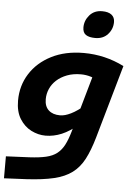

<svg xmlns="http://www.w3.org/2000/svg" viewBox="-68 -776 744 1062"><g transform="rotate(5 304.5 -245.0)"><path d="M345 -50 459 -451 588 -437H599L483 -30Q462 43 436.5 91.5Q411 140 371.5 169.5Q332 199 271 213.5Q210 228 119 233L-5 239V117L125 111Q181 108 217.5 99.5Q254 91 277.5 72.5Q301 54 316.5 24.5Q332 -5 345 -50ZM473 -338Q452 -354 425 -362.5Q398 -371 369 -371Q326 -371 292 -358Q258 -345 234.5 -323.5Q211 -302 199 -274.5Q187 -247 187 -217Q187 -177 210 -156Q233 -135 273 -135Q287 -135 301.5 -139Q316 -143 333.5 -151.5Q351 -160 371 -174Q391 -188 415 -208L387 -96Q337 -53 292.5 -34.5Q248 -16 203 -16Q162 -16 123.5 -35.5Q85 -55 60 -95Q35 -135 35 -196Q35 -279 77 -345.5Q119 -412 195.5 -451Q272 -490 375 -490Q493 -490 599 -437ZM430 -578Q396 -578 378 -590Q360 -602 360 -631Q360 -669 386 -699Q412 -729 456 -729Q490 -729 508 -715Q526 -701 526 -675Q526 -636 500 -607Q474 -578 430 -578Z"/></g></svg>

Font: Intel One Mono Light
Style: Italic
Weight: 300
Italic angle: -16°
Monospace: yes
Designer: Fred Shallcrass
Foundry: Frere-Jones Type LLC
Version: Version 1.004